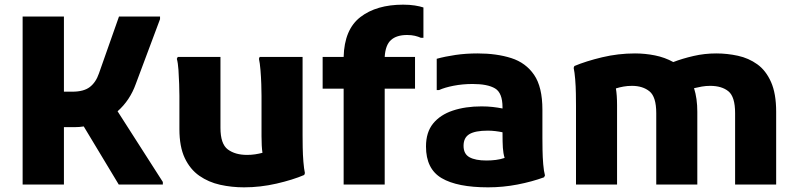

<svg xmlns="http://www.w3.org/2000/svg" viewBox="-20 -791 3419 823"><path d="M77 0V-720H254V-398H290Q339 -398 365 -418Q391 -438 404 -476L490 -720H666V-709L562 -431Q537 -361 484 -314L678 -11V0H489L339 -249Q320 -246 300 -246H254V0Z M1026 12Q973 12 923.5 1Q874 -10 834.5 -37.5Q795 -65 772 -113.5Q749 -162 749 -238V-380Q749 -400 748 -430.5Q747 -461 745 -491Q743 -521 738 -539L742 -547H925V-243Q925 -174 956.5 -150.5Q988 -127 1039 -127Q1057 -127 1073.5 -129.5Q1090 -132 1105 -136Q1101 -163 1101 -207V-380Q1101 -400 1100 -430.5Q1099 -461 1096.5 -491Q1094 -521 1090 -539L1093 -547H1277V-210Q1277 -190 1277.5 -159Q1278 -128 1280.5 -97.5Q1283 -67 1287 -49L1284 -41Q1235 -20 1165.5 -4Q1096 12 1026 12Z M1453 0V-411H1363V-547H1453Q1456 -665 1525 -718Q1594 -771 1708 -771Q1736 -771 1758 -767.5Q1780 -764 1795 -759V-629H1784Q1773 -634 1758.5 -637.5Q1744 -641 1725 -641Q1680 -641 1656 -619.5Q1632 -598 1629 -547H1759V-411H1629V0Z M2072 12Q1940 12 1873 -27.5Q1806 -67 1806 -163Q1806 -224 1836.5 -261.5Q1867 -299 1921 -317Q1975 -335 2044 -335Q2070 -335 2092 -332.5Q2114 -330 2134 -326V-331Q2134 -393 2102 -412Q2070 -431 2006 -431Q1963 -431 1924.5 -423.5Q1886 -416 1862 -405H1852V-539Q1888 -549 1932.5 -555.5Q1977 -562 2027 -562Q2109 -562 2171.5 -542Q2234 -522 2269.5 -470Q2305 -418 2305 -321V-200Q2305 -179 2305.5 -148Q2306 -117 2308.5 -87Q2311 -57 2316 -39L2312 -31Q2260 -12 2198 0Q2136 12 2072 12ZM1967 -166Q1967 -131 1992.5 -117Q2018 -103 2065 -103Q2086 -103 2105.5 -105.5Q2125 -108 2143 -114Q2137 -134 2135.5 -157.5Q2134 -181 2134 -224Q2120 -227 2103.5 -229Q2087 -231 2071 -231Q2017 -231 1992 -216Q1967 -201 1967 -166Z M2449 0V-338Q2449 -358 2448.5 -389.5Q2448 -421 2445.5 -451.5Q2443 -482 2439 -500L2442 -508Q2492 -529 2561 -545.5Q2630 -562 2702 -562Q2745 -562 2787.5 -553.5Q2830 -545 2866 -525Q2905 -540 2952.5 -551Q3000 -562 3050 -562Q3097 -562 3143 -552Q3189 -542 3226 -515.5Q3263 -489 3285 -439.5Q3307 -390 3307 -312V0H3131V-306Q3131 -376 3102.5 -399.5Q3074 -423 3024 -423Q3006 -423 2988.5 -420Q2971 -417 2955 -413Q2969 -369 2969 -312V0H2793V-306Q2793 -376 2764 -399.5Q2735 -423 2689 -423Q2670 -423 2653 -420Q2636 -417 2620 -412Q2625 -383 2625 -340V0Z"/></svg>

Font: Kufam
Style: Bold
Weight: 700
Designer: Wael Morcos, Artur Schmal
Foundry: Original Type
Version: Version 1.300; ttfautohint (v1.8.3)